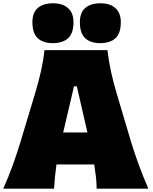

<svg xmlns="http://www.w3.org/2000/svg" viewBox="-20 -1137 922 1157"><path d="M-0.5 0Q29.8 -66.9 56.6 -141.1Q83.5 -215.3 103.5 -282.2L189.9 -568.8Q213.4 -647 227.3 -709.5Q241.2 -772 248 -835H627.4Q635.3 -768.6 648.7 -706.5Q662.1 -644.5 684.6 -568.8L770 -281.7Q791 -212.4 817.9 -139.6Q844.7 -66.9 874 0H562.5Q562 -36.1 557.9 -73Q553.7 -109.9 547.9 -146H320.3Q314.9 -108.9 311.3 -71.8Q307.6 -34.7 305.7 0ZM506.8 -338.9 442.9 -616.7H425.8L360.8 -338.9ZM584 -877Q526.4 -877 493.9 -906.2Q461.4 -935.5 461.4 -1003.4Q461.4 -1061.5 494.1 -1089.4Q526.9 -1117.2 585.4 -1117.2Q643.6 -1117.2 675.8 -1087.9Q708 -1058.6 708 -1003.4Q708 -935.5 675.3 -906.2Q642.6 -877 584 -877ZM298.3 -877Q240.7 -877 208 -906.2Q175.3 -935.5 175.3 -1003.4Q175.3 -1061.5 208.3 -1089.4Q241.2 -1117.2 299.8 -1117.2Q357.9 -1117.2 390.4 -1087.9Q422.9 -1058.6 422.9 -1003.4Q422.9 -935.5 389.9 -906.2Q356.9 -877 298.3 -877Z"/></svg>

Font: Pinar-DS1-FD Black
Style: Regular
Weight: 900
Designer: Amin Abedi
Version: Version 2.000